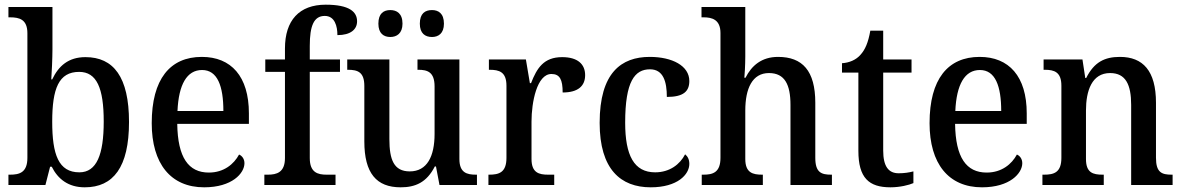

<svg xmlns="http://www.w3.org/2000/svg" viewBox="-20 -790 5053 820"><path d="M342 10C464 10 531 -76 531 -269C531 -461 465 -546 345 -546C272 -546 230 -508 203 -451H199C201 -477 204 -543 204 -579V-760H16V-716H23C63 -716 97 -707 97 -648V-116C97 -53 63 -44 23 -44H16V0H174L194 -78H201C227 -26 271 10 342 10ZM319 -54C230 -54 203 -130 203 -270C203 -412 231 -483 318 -483C393 -483 423 -414 423 -271C423 -130 393 -54 319 -54Z M852 10C971 10 1024 -50 1024 -93C1024 -112 1013 -125 1001 -130C979 -89 936 -53 872 -53C785 -53 739 -117 737 -261H1043V-306C1043 -464 967 -547 842 -547C706 -547 628 -452 628 -264C628 -91 709 10 852 10ZM934 -316H738C743 -429 778 -491 843 -491C909 -491 934 -422 934 -316Z M1109 0H1413V-44H1375C1337 -44 1303 -53 1303 -115V-483H1432V-536H1303V-594C1303 -679 1320 -722 1367 -722C1410 -722 1421 -678 1421 -640C1477 -640 1505 -664 1505 -699C1505 -739 1473 -770 1371 -770C1258 -770 1197 -703 1197 -583V-536H1113V-483H1197V-115C1197 -53 1161 -44 1124 -44H1109Z M1825 -632C1852 -632 1876 -647 1876 -689C1876 -733 1852 -747 1825 -747C1796 -747 1773 -733 1773 -689C1773 -647 1796 -632 1825 -632ZM1647 -632C1674 -632 1699 -647 1699 -689C1699 -733 1674 -747 1647 -747C1619 -747 1596 -733 1596 -689C1596 -647 1619 -632 1647 -632ZM1691 10C1753 10 1802 -10 1837 -79H1842L1857 0H2017V-44H2013C1974 -44 1942 -52 1942 -111V-536H1763V-492H1766C1805 -492 1836 -483 1836 -421V-218C1836 -122 1804 -58 1730 -58C1662 -58 1643 -108 1643 -196V-536H1463V-492H1466C1508 -492 1536 -482 1536 -423V-186C1536 -50 1588 10 1691 10Z M2066 0H2347V-44H2321C2282 -44 2250 -52 2250 -111V-271C2250 -353 2273 -474 2335 -474C2371 -474 2383 -450 2383 -395C2449 -395 2479 -423 2479 -469C2479 -516 2447 -546 2381 -546C2302 -546 2273 -499 2248 -435H2243L2226 -536H2068V-492H2071C2112 -492 2143 -483 2143 -424V-116C2143 -53 2111 -44 2069 -44H2066Z M2759 10C2874 10 2924 -45 2924 -90C2924 -109 2917 -122 2906 -131C2884 -88 2840 -54 2778 -54C2688 -54 2650 -126 2650 -266C2650 -443 2691 -494 2756 -494C2813 -494 2828 -441 2828 -376C2898 -376 2924 -399 2924 -444C2924 -509 2851 -547 2755 -547C2634 -547 2541 -480 2541 -265C2541 -67 2631 10 2759 10Z M2977 0H3238V-44H3235C3195 -44 3163 -52 3163 -111V-318C3163 -412 3193 -478 3264 -478C3332 -478 3356 -428 3356 -342V0H3533V-44H3530C3488 -44 3462 -53 3462 -116V-351C3462 -488 3407 -547 3303 -547C3233 -547 3190 -510 3164 -458H3159C3160 -466 3163 -512 3163 -549V-760H2976V-716H2985C3020 -716 3057 -707 3057 -649V-116C3057 -53 3024 -44 2984 -44H2977Z M3783 10C3824 10 3863 0 3881 -8V-58C3861 -53 3842 -50 3818 -50C3775 -50 3752 -79 3752 -147V-480H3873V-536H3752V-659H3697C3688 -608 3675 -578 3655 -556C3636 -534 3607 -522 3576 -520V-480H3646V-146C3646 -30 3691 10 3783 10Z M4174 10C4293 10 4346 -50 4346 -93C4346 -112 4335 -125 4323 -130C4301 -89 4258 -53 4194 -53C4107 -53 4061 -117 4059 -261H4365V-306C4365 -464 4289 -547 4164 -547C4028 -547 3950 -452 3950 -264C3950 -91 4031 10 4174 10ZM4256 -316H4060C4065 -429 4100 -491 4165 -491C4231 -491 4256 -422 4256 -316Z M4432 0H4694V-44H4689C4648 -44 4618 -52 4618 -111V-318C4618 -402 4643 -478 4721 -478C4788 -478 4811 -428 4811 -342V0H4988V-44H4984C4942 -44 4917 -53 4917 -116V-351C4917 -488 4861 -547 4763 -547C4698 -547 4653 -525 4619 -457H4615L4603 -536H4437V-492H4442C4482 -492 4513 -483 4513 -424V-116C4513 -53 4481 -44 4439 -44H4432Z"/></svg>

Font: Noto Serif Ethiopic SemiCondensed Medium
Style: Regular
Weight: 500
Width: 4
Designer: Monotype Design Team
Foundry: Monotype Imaging Inc.
Version: Version 2.102